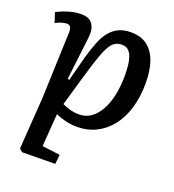

<svg xmlns="http://www.w3.org/2000/svg" viewBox="-136 -628 869 960"><g transform="rotate(20 298.5 -148.0)"><path d="M106 -415Q107 -435 100.5 -444.5Q94 -454 81 -454Q70 -454 51.5 -448.5Q33 -443 22 -435L5 -488Q21 -496 41 -504Q61 -512 84.5 -517.5Q108 -523 133 -523Q177 -523 194.5 -496Q212 -469 206 -423L179 -196L188 -194L223 -327Q237 -375 251.5 -412Q266 -449 286.5 -473.5Q307 -498 334 -510.5Q361 -523 398 -523Q451 -523 485 -497Q519 -471 536 -423.5Q553 -376 553 -309Q553 -235 535 -175Q517 -115 483.5 -73Q450 -31 404.5 -8.5Q359 14 305 14Q269 14 237.5 5.5Q206 -3 189 -12L176 163L271 175L266 225L90 227L74 213L93 -61ZM376 -449Q354 -449 338 -438.5Q322 -428 308 -401.5Q294 -375 278.5 -328Q263 -281 242 -208L202 -70Q220 -61 243 -54.5Q266 -48 294 -48Q328 -48 355.5 -67.5Q383 -87 402.5 -122Q422 -157 432 -205Q442 -253 442 -309Q442 -332 440 -356.5Q438 -381 431.5 -402Q425 -423 412 -436Q399 -449 376 -449Z"/></g></svg>

Font: Literata 18pt Medium
Style: Italic
Weight: 500
Italic angle: -2°
Designer: Latin by Veronika Burian and Jose Scaglione. Greek by Irene Vlachou. Cyrillic by Vera Evstafieva
Foundry: TypeTogether
Version: Version 3.103;gftools[0.9.29]